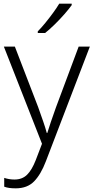

<svg xmlns="http://www.w3.org/2000/svg" viewBox="-20 -786 510 1047"><path d="M1 -532H61L188 -202Q204 -157 216 -122.5Q228 -88 235 -61H238Q253 -111 285 -200L409 -532H470L230 94Q203 165 166 203Q129 241 66 241Q47 241 31.5 239Q16 237 3 232V184Q15 188 29 190.5Q43 193 59 193Q101 193 127.5 167Q154 141 175 87L209 -2ZM371 -758Q356 -737 331.5 -709Q307 -681 279 -653.5Q251 -626 226 -606H186V-615Q205 -634 227 -661Q249 -688 269.5 -716Q290 -744 303 -766H371Z"/></svg>

Font: Noto Sans Myanmar Light
Style: Regular
Weight: 300
Designer: Monotype Design Team
Foundry: Monotype Imaging Inc.
Version: Version 2.107; ttfautohint (v1.8.4.7-5d5b)